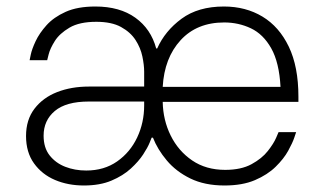

<svg xmlns="http://www.w3.org/2000/svg" viewBox="-20 -560 1001 590"><path d="M238 10Q189 10 149 -7Q109 -24 84.5 -58Q60 -92 60 -142Q60 -192 86 -226Q112 -260 155.5 -277Q199 -294 253 -294H423V-340Q423 -360 417.5 -386.5Q412 -413 396.5 -437Q381 -461 352 -477Q323 -493 276 -493Q224 -493 193.5 -475Q163 -457 148.5 -434Q134 -411 129.5 -393Q125 -375 125 -375H71Q71 -375 74.5 -392Q78 -409 89.5 -433.5Q101 -458 123 -482.5Q145 -507 181.5 -523.5Q218 -540 273 -540Q348 -540 396 -505.5Q444 -471 460 -411H463Q487 -465 538 -502.5Q589 -540 668 -540Q735 -540 786.5 -509Q838 -478 867.5 -416.5Q897 -355 897 -263V-247H480Q481 -191 504.5 -143.5Q528 -96 570.5 -67Q613 -38 672 -38Q721 -38 753 -55.5Q785 -73 803 -96Q821 -119 828.5 -136.5Q836 -154 836 -154H890Q890 -154 884.5 -137.5Q879 -121 865.5 -96.5Q852 -72 827 -47.5Q802 -23 763.5 -6.5Q725 10 670 10Q609 10 565 -11.5Q521 -33 492.5 -67Q464 -101 450 -137H446Q446 -137 440 -122Q434 -107 420 -85.5Q406 -64 382 -42Q358 -20 322.5 -5Q287 10 238 10ZM480 -293H842Q838 -368 813.5 -411.5Q789 -455 751 -473Q713 -491 669 -491Q585 -491 535 -436.5Q485 -382 480 -293ZM245 -36Q300 -36 340 -64Q380 -92 401.5 -137.5Q423 -183 423 -236V-248H253Q183 -248 148.5 -219Q114 -190 114 -143Q114 -106 132.5 -82.5Q151 -59 180.5 -47.5Q210 -36 245 -36Z"/></svg>

Font: Be Vietnam Pro ExtraLight
Style: Regular
Weight: 200
Designer: Lam Bao, Tony Le, Vietanh Nguyen
Foundry: Yellow Type Foundry
Version: Version 1.002; ttfautohint (v1.8.3)